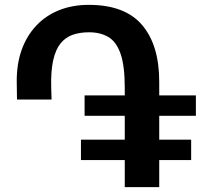

<svg xmlns="http://www.w3.org/2000/svg" viewBox="-20 -763 886 791"><path d="M345.5 -743Q494.5 -743 565.2 -660.2Q636 -577.5 636 -426V8H494V-401Q494 -491.5 476.8 -541.2Q459.5 -591 426.5 -610.5Q393.5 -630 347 -630Q309.5 -630 279.8 -619.8Q250 -609.5 229.5 -584.2Q209 -559 199 -514.2Q189 -469.5 191 -401L192.5 -353H50L49 -423.5Q48 -498 69 -556.8Q90 -615.5 129.2 -657.2Q168.5 -699 223.5 -721Q278.5 -743 345.5 -743ZM328.5 -286V-370H787V-286ZM313.5 -103.5V-187.5H767.5V-103.5Z"/></svg>

Font: Merriweather Sans SemiBold
Style: Regular
Weight: 600
Designer: Eben Sorkin
Foundry: Eben Sorkin
Version: Version 2.001